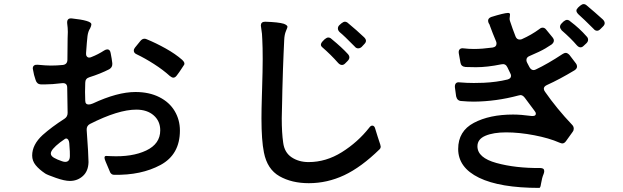

<svg xmlns="http://www.w3.org/2000/svg" viewBox="-20 -871 3040 937"><path d="M858 -234Q858 -117 763.5 -66Q669 -15 536 -18Q525 -18 518 -29Q516 -32 510 -48Q504 -64 496 -81Q490 -95 490 -101Q490 -110 498 -110L520 -109Q625 -104 693.5 -136.5Q762 -169 762 -235Q762 -280 730 -308Q698 -336 645 -336Q557 -336 419 -266Q402 -257 403 -237Q412 -113 412 -80Q411 -36 384.5 -12Q358 12 321 12Q295 12 252.5 -3Q210 -18 201 -24Q171 -44 154 -65Q137 -86 137 -112Q137 -165 188 -212Q233 -252 294 -291Q310 -301 310 -320Q308 -402 308 -443Q308 -468 282 -465Q234 -459 197 -459H180Q160 -460 154 -480Q145 -505 141 -531L140 -537Q140 -547 146.5 -551.5Q153 -556 164 -555Q206 -551 228 -551Q257 -551 287 -554Q309 -557 309 -580L310 -684L311 -715Q311 -735 308 -756Q305 -784 331 -781Q425 -771 426 -753Q426 -745 420 -733Q410 -718 407 -695Q404 -670 400 -612Q399 -602 403.5 -596Q408 -590 415 -590Q421 -590 427 -593Q458 -605 489 -625Q497 -630 504 -630Q517 -630 520 -612Q526 -582 528 -563V-557Q528 -542 513 -533Q470 -511 416 -494Q396 -488 396 -467L395 -422L396 -380Q396 -361 413 -361Q421 -361 433 -366Q553 -422 641 -422Q708 -422 757.5 -397Q807 -372 832.5 -329Q858 -286 858 -234ZM826 -492Q819 -492 809 -500Q776 -530 731.5 -558.5Q687 -587 647 -606Q633 -612 633 -624Q633 -632 639 -639Q661 -667 665 -671Q674 -682 685 -682Q691 -682 697 -679Q741 -661 788.5 -634.5Q836 -608 869 -579Q885 -564 878 -554Q873 -547 864.5 -533.5Q856 -520 843 -503Q835 -492 826 -492ZM318 -173Q317 -183 313 -189Q309 -195 303 -195Q298 -195 294 -191L273 -176Q228 -141 228 -122Q228 -110 243.5 -101Q259 -92 283 -84Q292 -81 298 -81Q321 -81 321 -110Q322 -122 318 -173Z M1728 -635Q1737 -635 1745 -642L1758 -656Q1766 -664 1766 -672Q1766 -680 1757 -689Q1720 -724 1680 -757Q1672 -765 1663 -765Q1656 -765 1646 -757L1637 -749Q1629 -742 1629 -732Q1629 -722 1639 -713Q1659 -697 1711 -644Q1718 -635 1728 -635ZM1268 -127Q1256 -186 1256 -293Q1256 -335 1258 -401L1259 -434Q1262 -529 1262 -582Q1262 -641 1260 -678Q1260 -703 1254 -739L1253 -746Q1253 -765 1274 -765Q1339 -763 1365 -755Q1383 -748 1383 -740Q1383 -737 1375.5 -719.5Q1368 -702 1367 -676L1364 -610Q1363 -587 1361 -533.5Q1359 -480 1358 -432L1357 -381Q1355 -321 1355 -294Q1355 -223 1362 -175Q1368 -127 1403 -103.5Q1438 -80 1486 -80Q1571 -80 1648.5 -128.5Q1726 -177 1782 -248Q1789 -258 1797 -258Q1808 -258 1812 -240Q1818 -219 1822.5 -206Q1827 -193 1829 -186Q1838 -161 1838 -155Q1838 -148 1833 -143Q1743 -55 1660 -16Q1577 23 1487 23Q1404 23 1344 -11Q1284 -45 1268 -127ZM1649 -554Q1657 -554 1664 -561L1676 -573Q1685 -582 1685 -591Q1685 -599 1678 -607Q1649 -639 1599 -680Q1591 -688 1582 -688Q1575 -688 1565 -680L1556 -671Q1546 -661 1546 -652Q1546 -647 1551 -642Q1596 -603 1630 -564Q1639 -554 1649 -554Z M2828 -851Q2837 -851 2845 -843Q2880 -814 2922 -776Q2931 -767 2931 -758Q2931 -750 2923 -742Q2917 -735 2910 -729Q2902 -721 2894 -721Q2884 -721 2877 -730Q2829 -778 2803 -801Q2793 -811 2793 -819Q2793 -826 2801 -834L2811 -843Q2821 -851 2828 -851ZM2741 -613Q2749 -613 2759 -603Q2787 -567 2791 -561Q2796 -555 2796 -546Q2796 -536 2784 -528Q2711 -484 2649 -456Q2634 -449 2634 -438Q2634 -431 2640 -423Q2697 -341 2772 -262Q2780 -254 2780 -243Q2780 -234 2775 -228L2742 -182Q2734 -171 2724 -171Q2720 -171 2710 -175Q2660 -197 2587 -211Q2514 -225 2450 -225Q2388 -225 2349 -208.5Q2310 -192 2310 -157Q2310 -101 2403 -75.5Q2496 -50 2617 -51Q2636 -51 2636 -36Q2636 -30 2633 -22Q2625 -4 2620 27Q2619 35 2617 40.5Q2615 46 2612 46Q2420 46 2318 -3.5Q2216 -53 2216 -144Q2216 -231 2292.5 -271.5Q2369 -312 2484 -312Q2521 -312 2574 -305H2580Q2595 -305 2595 -316Q2595 -323 2588 -331Q2556 -373 2541 -394Q2531 -407 2520 -407Q2518 -407 2510 -405Q2402 -376 2293 -375Q2263 -375 2231 -378Q2211 -379 2206 -401L2200 -445Q2199 -458 2205 -464.5Q2211 -471 2224 -469Q2258 -466 2292 -466Q2324 -466 2340 -467Q2404 -470 2457 -483Q2474 -488 2474 -501Q2474 -507 2470 -514L2456 -543Q2447 -562 2426 -557Q2358 -543 2303 -543Q2269 -543 2252 -544Q2230 -546 2227 -566Q2221 -596 2219 -611Q2217 -624 2223.5 -630.5Q2230 -637 2243 -635Q2267 -632 2293 -632Q2332 -632 2384 -639Q2403 -642 2403 -658Q2403 -665 2401 -669Q2384 -709 2371 -745Q2370 -751 2366 -756Q2362 -763 2362 -770Q2362 -782 2377 -788Q2438 -807 2459 -808Q2464 -808 2466.5 -806Q2469 -804 2469 -801Q2469 -794 2468 -789.5Q2467 -785 2467 -781Q2467 -773 2469 -768Q2481 -731 2496 -693Q2502 -678 2516 -678Q2523 -678 2527 -680Q2574 -701 2612 -729Q2620 -736 2628 -736Q2638 -736 2645 -727Q2651 -719 2677 -688Q2683 -681 2683 -673Q2683 -663 2672 -654L2642 -635Q2617 -620 2565 -598Q2549 -592 2549 -578Q2549 -572 2552 -566L2564 -543Q2572 -529 2584 -529Q2589 -529 2595 -532Q2654 -560 2725 -607Q2734 -613 2741 -613ZM2747 -774Q2756 -774 2764 -766Q2808 -733 2843 -693Q2850 -686 2850 -677Q2850 -668 2842 -660L2828 -647Q2821 -640 2813 -640Q2804 -640 2795 -650Q2766 -684 2721 -723Q2713 -733 2713 -740Q2713 -749 2721 -757L2730 -766Q2740 -774 2747 -774Z"/></svg>

Font: Shippori Gothic B2 Bold
Style: Regular
Weight: 700
Designer: FONTDASU
Foundry: FONTDASU / Google Inc. / but / Adobe
Version: Version 1.130